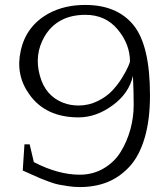

<svg xmlns="http://www.w3.org/2000/svg" viewBox="-20 -746 662 777"><path d="M506 -497Q506 -567 456.5 -626.5Q407 -686 326 -686Q212 -686 160 -598Q118 -525 141 -441Q163 -358 236 -330Q265 -319 298 -319Q339 -319 375.5 -337Q412 -355 435 -380Q458 -405 474.5 -432Q491 -459 498.5 -476.5Q506 -494 506 -497ZM100 -162 117 -90Q215 -39 303 -39Q356 -39 399.5 -64.5Q443 -90 468.5 -131.5Q494 -173 507.5 -222Q521 -271 521 -321Q521 -376 518 -439Q502 -368 435.5 -319.5Q369 -271 298 -271Q164 -271 98 -365Q42 -444 64 -541Q86 -642 178 -692Q241 -726 325 -726Q454 -726 520.5 -644Q587 -562 587 -360Q587 -260 565 -186.5Q543 -113 503 -70.5Q463 -28 413.5 -8.5Q364 11 303 11Q280 11 256.5 7.5Q233 4 217.5 1Q202 -2 177.5 -11Q153 -20 144 -24Q135 -28 106.5 -40.5Q78 -53 72 -56L79 -162Z"/></svg>

Font: Afta serif
Style: Regular
Weight: 400
Designer: parq.ink
Foundry: Oriol Esparraguera Font
Version: Version 1.000